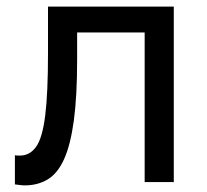

<svg xmlns="http://www.w3.org/2000/svg" viewBox="-20 -550 625 580"><path d="M55 10Q48 10 40.5 9Q33 8 25 7V-81Q28 -80 40 -80Q70 -80 89 -106.5Q108 -133 116.5 -200.5Q125 -268 125 -390V-530H505V0H417V-452H213V-370Q213 -259 203 -185.5Q193 -112 173.5 -69Q154 -26 124 -8Q94 10 55 10Z"/></svg>

Font: Golos Text
Style: Regular
Weight: 400
Designer: A.Korolkova, Vitaly Kuzmin
Foundry: ParaType Ltd
Version: Version 2.004